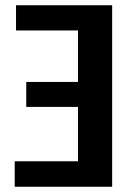

<svg xmlns="http://www.w3.org/2000/svg" viewBox="-20 -711 516 731"><path d="M41 -691H407V0H36V-97H277V-304H80V-399H277V-595H41Z"/></svg>

Font: Fira Sans Condensed Medium
Style: Regular
Weight: 500
Width: 3
Designer: Carrois Corporate & Edenspiekermann AG
Foundry: Carrois Corporate GbR & Edenspiekermann AG
Version: Version 4.203;PS 004.203;hotconv 1.0.88;makeotf.lib2.5.64775